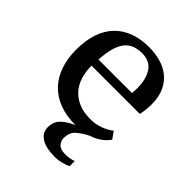

<svg xmlns="http://www.w3.org/2000/svg" viewBox="-205 -656 977 977"><g transform="rotate(45 283.0 -167.5)"><path d="M499 -69Q466 -22 405 -3Q367 16 342.5 38Q318 60 318 100Q318 120 332.5 136.5Q347 153 382 153Q412 153 441 143V179Q425 188 400.5 194Q376 200 356 200Q290 200 256 178.5Q222 157 222 117Q222 78 247 53.5Q272 29 314 11Q248 11 197.5 -8.5Q147 -28 113.5 -63.5Q80 -99 62.5 -149.5Q45 -200 45 -262Q45 -396 112 -465.5Q179 -535 300 -535Q340 -535 378.5 -525Q417 -515 447 -492Q477 -469 495.5 -431Q514 -393 514 -337Q514 -320 512 -301Q510 -282 506 -261H158Q158 -217 169.5 -181Q181 -145 204.5 -119Q228 -93 263 -78.5Q298 -64 346 -64Q385 -64 418.5 -77Q452 -90 472 -107ZM296 -488Q265 -488 241.5 -479Q218 -470 201 -449Q184 -428 174 -393.5Q164 -359 161 -308H402Q403 -317 403.5 -326.5Q404 -336 404 -344Q404 -410 377.5 -449Q351 -488 296 -488Z"/></g></svg>

Font: PT Serif Caption
Style: Regular
Weight: 400
Designer: A.Korolkova, O.Umpeleva, V.Yefimov
Foundry: ParaType Ltd
Version: Version 1.000W OFL